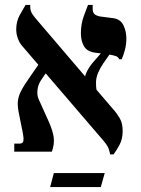

<svg xmlns="http://www.w3.org/2000/svg" viewBox="-20 -617 572 781"><path d="M428 11Q427 4 422.5 -10.5Q418 -25 398 -48L72 -428Q60 -441 53 -459.5Q46 -478 46 -498Q46 -530 60.5 -556Q75 -582 84 -597H103V-589Q103 -572 112.5 -558.5Q122 -545 131 -535L440 -173Q454 -158 466.5 -137Q479 -116 479 -84Q479 -52 466.5 -28.5Q454 -5 442 11ZM38 0V-33H61Q74 -33 75.5 -46Q77 -59 69 -95L58 -150Q51 -181 52.5 -202.5Q54 -224 65.5 -246.5Q77 -269 101 -303L144 -365L173 -329L147 -291Q135 -273 132.5 -251.5Q130 -230 137 -214L178 -123Q195 -85 198.5 -58Q202 -31 191 0ZM374 -241 325 -297Q325 -310 335 -329Q345 -348 359 -364L394 -404L428 -399L400 -359Q386 -338 378.5 -319.5Q371 -301 370.5 -282.5Q370 -264 374 -241ZM465 -376Q461 -385 452 -388.5Q443 -392 420 -396L365 -403Q333 -408 321 -430Q309 -452 309 -481Q309 -519 321 -552Q333 -585 338 -597H357V-581Q357 -566 364.5 -559.5Q372 -553 387 -550L441 -543Q470 -539 482 -514.5Q494 -490 494 -460Q494 -436 488 -413.5Q482 -391 475 -376ZM184 144 199 87H406L390 144Z"/></svg>

Font: Frank Ruhl Libre SemiBold
Style: Regular
Weight: 600
Designer: Yanek Iontef
Foundry: Fontef
Version: Version 6.003;gftools[0.9.30]